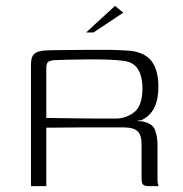

<svg xmlns="http://www.w3.org/2000/svg" viewBox="-20 -631 621 651"><path d="M366 -199Q366 -199 335.5 -199Q305 -199 253.5 -199Q202 -199 137 -198V0H85V-411Q85 -440 97.5 -449.5Q110 -459 136 -460Q151 -461 173.5 -461Q196 -461 224 -461.5Q252 -462 281 -462Q310 -462 336.5 -462Q363 -462 384.5 -461Q406 -460 419 -459Q471 -454 494 -423.5Q517 -393 517 -337Q517 -294 503.5 -266.5Q490 -239 464 -226Q462 -224 456.5 -223Q451 -222 447 -222V-220Q450 -220 454 -220Q458 -220 460 -220Q498 -213 506 -189.5Q514 -166 514 -142V-20Q514 -13 515.5 -7Q517 -1 518 0H483Q473 0 466.5 -4Q460 -8 460 -26V-142Q460 -173 446.5 -186Q433 -199 399 -199ZM137 -231Q153 -231 185 -230.5Q217 -230 255 -229.5Q293 -229 325 -229Q357 -229 372 -229Q408 -229 435.5 -251Q463 -273 463 -332Q463 -373 447 -397.5Q431 -422 396 -425Q374 -428 341 -429Q308 -430 272.5 -429.5Q237 -429 207.5 -428.5Q178 -428 162 -427Q159 -427 148 -423.5Q137 -420 137 -402ZM272 -521 370 -611 398 -588 297 -521Z"/></svg>

Font: Genos Thin Light
Style: Regular
Weight: 300
Version: Version 1.010